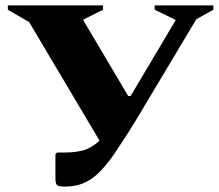

<svg xmlns="http://www.w3.org/2000/svg" viewBox="-20 -680 809 710"><path d="M378 -78Q348 -40 322 -21.5Q296 -3 271 3.5Q246 10 219 10Q196 10 190.5 4Q185 -2 185 -19V-110L191 -116H217Q262 -116 291 -125Q320 -134 348 -160L88 -598L9 -644V-660H361V-644L287 -607L454 -325H463L630 -606L552 -644V-660H769V-644L706 -609L477 -226Q470 -214 457 -194Q444 -174 429 -151Q414 -128 400.5 -108Q387 -88 378 -78Z"/></svg>

Font: Spectral SC ExtraBold
Style: Regular
Weight: 800
Designer: Jean-Baptiste Levee
Foundry: Production Type
Version: Version 2.001